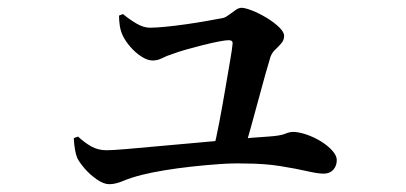

<svg xmlns="http://www.w3.org/2000/svg" viewBox="-20 -503 1040 492"><path d="M526 -116Q534 -148 542 -190Q550 -232 557 -273.5Q564 -315 569.5 -346.5Q575 -378 576 -391Q577 -400 566 -400Q558 -400 540 -396.5Q522 -393 500 -387.5Q478 -382 457 -376Q436 -370 423 -365Q407 -360 395.5 -354Q384 -348 371 -348Q358 -348 342.5 -358Q327 -368 314 -383Q301 -398 294 -413Q289 -424 287 -437Q285 -450 285 -463L295 -467Q312 -453 330 -442.5Q348 -432 364 -432Q380 -432 405 -434.5Q430 -437 458 -441Q486 -445 511 -449.5Q536 -454 552 -457Q559 -459 567.5 -465.5Q576 -472 584 -477.5Q592 -483 599 -483Q608 -483 626 -476Q644 -469 663 -457.5Q682 -446 695 -433.5Q708 -421 708 -411Q708 -400 700.5 -391.5Q693 -383 685 -375.5Q677 -368 673 -357Q668 -341 660 -312.5Q652 -284 642.5 -248.5Q633 -213 623.5 -179Q614 -145 606 -117ZM260 -31Q246 -31 228.5 -43Q211 -55 197.5 -70.5Q184 -86 178 -98Q171 -115 169 -149L180 -153Q196 -138 213.5 -128Q231 -118 253 -118Q267 -118 303 -121Q339 -124 387 -128.5Q435 -133 487.5 -137.5Q540 -142 587 -146.5Q634 -151 667 -153Q698 -155 710 -160Q722 -165 731 -165Q745 -165 764.5 -158.5Q784 -152 802 -141Q820 -130 831.5 -117Q843 -104 843 -93Q843 -78 834 -68Q825 -58 809 -58Q795 -58 766.5 -64.5Q738 -71 697.5 -77.5Q657 -84 606 -84Q577 -85 542 -82.5Q507 -80 470.5 -76Q434 -72 401 -66.5Q368 -61 344 -55Q316 -48 296 -39.5Q276 -31 260 -31Z"/></svg>

Font: Noto Serif KR SemiBold
Style: Regular
Weight: 600
Designer: Ryoko NISHIZUKA 西塚涼子 (kana & ideographs); Frank Grießhammer (Latin, Greek & Cyrillic); Wenlong ZHANG 张文龙 (bopomofo); San
Foundry: Adobe
Version: Version 2.003-H1;hotconv 1.1.1;makeotfexe 2.6.0